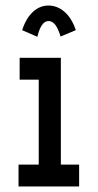

<svg xmlns="http://www.w3.org/2000/svg" viewBox="-20 -674 353 694"><path d="M115 -541C123 -575 136 -598 155 -598C175 -598 188 -578 199 -542L254 -565C234 -626 195 -654 155 -654C116 -654 80 -626 60 -565ZM47 0H266V-79H200V-465H51V-386H120V-79H47Z"/></svg>

Font: Inconsolata ExtraCondensed
Style: Bold
Weight: 700
Width: 2
Monospace: yes
Designer: Raph Levien, Cyreal, Brenton Simpson
Foundry: Raph Levien, Cyreal, Google
Version: Version 3.100